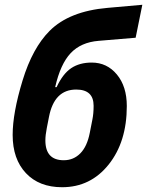

<svg xmlns="http://www.w3.org/2000/svg" viewBox="-20 -772 616 804"><path d="M240 12Q144 12 88.5 -47Q33 -106 33 -207Q33 -299 74.5 -435Q116 -571 188 -643Q270 -725 430 -739L576 -752L548 -614L393 -601Q319 -595 276 -549.5Q233 -504 211 -407H217Q243 -463 278 -486.5Q313 -510 364 -510Q428 -510 469.5 -460Q511 -410 511 -328Q511 -178 435 -83Q359 12 240 12ZM247 -101Q288 -101 316.5 -130Q345 -159 356 -216L367 -272Q372 -297 372 -329Q372 -397 299 -397Q207 -397 185 -282L176 -236Q170 -206 170 -184Q170 -101 247 -101Z"/></svg>

Font: Aneliza
Style: Bold Italic
Weight: 700
Italic angle: -11.31°
Designer: Mike Abbink, Paul van der Laan, Pieter van Rosmalen
Foundry: Bold Monday
Version: Version 3.0